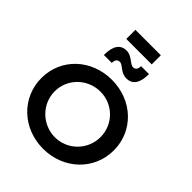

<svg xmlns="http://www.w3.org/2000/svg" viewBox="-294 -1237 1398 1398"><g transform="rotate(45 404.5 -538.0)"><path d="M529 -1082H267V-988H529ZM565 -924H483C483 -893 471 -877 447 -877C415 -877 385 -930 329 -930C266 -930 234 -883 234 -790H316C316 -821 328 -837 352 -837C385 -837 410 -785 470 -785C533 -785 565 -831 565 -924ZM404 -704C193 -704 31 -552 31 -350C31 -149 193 6 404 6C615 6 777 -149 777 -350C777 -551 615 -704 404 -704ZM406 -584C534 -584 640 -482 640 -350C640 -218 534 -114 406 -114C277 -114 168 -218 168 -350C168 -482 276 -584 406 -584Z"/></g></svg>

Font: Montserrat_SPRD_medium Medium
Style: Regular
Weight: 400
Designer: Julieta Ulanovsky edited by Nelly Hempel
Foundry: Julieta Ulanovsky
Version: Version 4.000;PS 004.000;hotconv 1.0.88;makeotf.lib2.5.64775